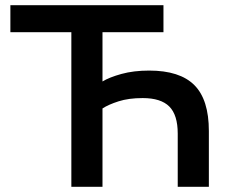

<svg xmlns="http://www.w3.org/2000/svg" viewBox="-20 -720 880 740"><path d="M255 0V-596H20V-700H610V-596H375V-406Q401 -422 448 -435Q495 -448 555 -448Q673 -448 729 -392Q785 -336 785 -215V0H665V-205Q665 -277 632.5 -309.5Q600 -342 530 -342Q476 -342 437 -329.5Q398 -317 375 -302V0Z"/></svg>

Font: Golos Text Medium
Style: Regular
Weight: 500
Designer: A.Korolkova, Vitaly Kuzmin
Foundry: ParaType Ltd
Version: Version 2.004